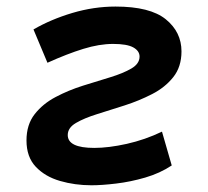

<svg xmlns="http://www.w3.org/2000/svg" viewBox="-20 -547 626 577"><path d="M254.9 9.8Q205.1 9.8 160.4 -3.2Q115.7 -16.1 87.6 -45.7Q59.6 -75.2 59.6 -125Q59.6 -172.4 84.2 -203.9Q108.9 -235.4 147.5 -255.6Q186 -275.9 229.5 -289.6Q272.9 -303.2 311.5 -314.9Q350.1 -326.7 374.8 -341.1Q399.4 -355.5 399.4 -377Q399.4 -394 380.6 -404.5Q361.8 -415 319.8 -415Q278.3 -415 230.2 -400.1Q182.1 -385.3 122.6 -358.4L80.6 -458.5Q132.8 -488.8 197.5 -508.1Q262.2 -527.3 327.1 -527.3Q431.2 -527.3 478.3 -489Q525.4 -450.7 525.4 -392.6Q525.4 -346.2 500.7 -315.2Q476.1 -284.2 437 -264.2Q397.9 -244.1 354.5 -230.2Q311 -216.3 272 -204.1Q232.9 -191.9 208.3 -177.5Q183.6 -163.1 183.6 -141.1Q183.6 -102.5 263.2 -102.5Q306.2 -102.5 361.1 -114.7Q416 -127 466.8 -151.4L496.1 -49.8Q460.9 -26.4 416.5 -13.4Q372.1 -0.5 329.1 4.6Q286.1 9.8 254.9 9.8Z"/></svg>

Font: Cascadia Mono NF SemiBold
Style: Italic
Weight: 600
Italic angle: -10°
Monospace: yes
Designer: Aaron Bell
Foundry: Saja Typeworks
Version: Version 2404.023; ttfautohint (v1.8.4)